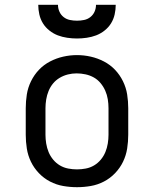

<svg xmlns="http://www.w3.org/2000/svg" viewBox="-20 -770 640 798"><path d="M300 8Q271 8 242.5 3Q214 -2 188 -15.5Q162 -29 141.5 -50.5Q121 -72 108.5 -98Q96 -124 91.5 -152.5Q87 -181 87 -210V-320Q87 -349 91.5 -377.5Q96 -406 109 -432.5Q122 -459 142 -480Q162 -501 188 -514.5Q214 -528 242.5 -534.5Q271 -541 300 -541Q329 -541 357.5 -534.5Q386 -528 412 -514.5Q438 -501 458 -480Q478 -459 491 -432.5Q504 -406 508.5 -377.5Q513 -349 513 -320V-210Q513 -181 508.5 -152.5Q504 -124 491.5 -98Q479 -72 458.5 -50.5Q438 -29 412 -15.5Q386 -2 357.5 3Q329 8 300 8ZM300 -66Q318 -66 336.5 -69.5Q355 -73 371 -82.5Q387 -92 399 -106.5Q411 -121 418 -138Q425 -155 428 -173.5Q431 -192 431 -210V-320Q431 -339 428 -357.5Q425 -376 417.5 -393Q410 -410 398 -424.5Q386 -439 370 -448Q354 -457 335.5 -461Q317 -465 298 -465Q280 -465 262 -460.5Q244 -456 228 -446.5Q212 -437 200.5 -423Q189 -409 182 -392Q175 -375 172 -356.5Q169 -338 169 -320V-210Q169 -192 172 -173.5Q175 -155 182 -138Q189 -121 201 -106.5Q213 -92 229 -82.5Q245 -73 263.5 -69.5Q282 -66 300 -66ZM300 -610Q280 -610 259.5 -613Q239 -616 220.5 -623Q202 -630 185.5 -643Q169 -656 158.5 -673Q148 -690 143.5 -710Q139 -730 139 -750H221Q221 -735 227 -721.5Q233 -708 244.5 -699Q256 -690 270.5 -687Q285 -684 300 -684Q315 -684 329.5 -687Q344 -690 355.5 -699Q367 -708 373 -721.5Q379 -735 379 -750H461Q461 -730 456.5 -710Q452 -690 441.5 -673Q431 -656 414.5 -643Q398 -630 379.5 -623Q361 -616 340.5 -613Q320 -610 300 -610Z"/></svg>

Font: Iosevka Slab Extended
Style: Regular
Weight: 400
Width: 7
Monospace: yes
Designer: Belleve Invis
Foundry: Belleve Invis
Version: Version 11.1.1; ttfautohint (v1.8.3)